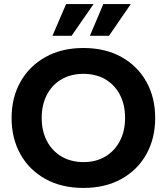

<svg xmlns="http://www.w3.org/2000/svg" viewBox="-20 -914 820 944"><path d="M37 0ZM390 10Q282 10 202.5 -34.5Q123 -79 80 -156.5Q37 -234 37 -334Q37 -434 80.5 -511.5Q124 -589 203.5 -633.5Q283 -678 390 -678Q498 -678 577.5 -633.5Q657 -589 700 -511.5Q743 -434 743 -334Q743 -234 700 -156.5Q657 -79 577.5 -34.5Q498 10 390 10ZM391 -117Q452 -117 498 -144.5Q544 -172 569.5 -221Q595 -270 595 -334Q595 -399 569.5 -448Q544 -497 498 -524Q452 -551 390 -551Q329 -551 282.5 -524Q236 -497 210.5 -448Q185 -399 185 -334Q185 -270 210.5 -221Q236 -172 282.5 -144.5Q329 -117 391 -117ZM422 -738 488 -894H623L516 -738ZM238 -738 305 -894H440L332 -738Z"/></svg>

Font: Gantari
Style: Bold
Weight: 700
Designer: Anugrah Pasau
Foundry: Lafontype
Version: Version 1.000; ttfautohint (v1.6)